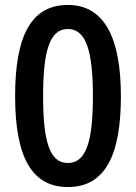

<svg xmlns="http://www.w3.org/2000/svg" viewBox="-20 -745 550 775"><path d="M468 -357C468 -596 399 -725 254 -725C104 -725 41 -597 41 -357C41 -105 112 10 254 10C411 10 468 -130 468 -357ZM154 -357C154 -538 180 -628 254 -628C328 -628 355 -537 355 -357C355 -175 328 -87 254 -87C180 -87 154 -175 154 -357Z"/></svg>

Font: Noto Sans UI SemiCondensed Medium
Style: Regular
Weight: 500
Width: 4
Designer: Monotype Design Team
Foundry: Monotype Imaging Inc.
Version: Version 1.901